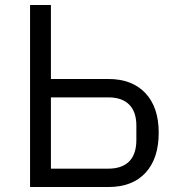

<svg xmlns="http://www.w3.org/2000/svg" viewBox="-20 -753 702 773"><path d="M101 -733H185V-435H416Q512 -435 565.5 -378Q619 -321 619 -219Q619 -115 566 -57.5Q513 0 416 0H101ZM416 -74Q471 -74 500 -103Q529 -132 529 -190V-247Q529 -303 500 -332Q471 -361 416 -361H185V-74Z"/></svg>

Font: IBM Plex Sans SC
Style: Regular
Weight: 400
Designer: Mike Abbink; Paul van der Laan; Pieter van Rosmalen; Eunyou Noh; Wujin Sim; Chorong Kim; Dohee Lee; Yejin We; Jinhee Kim
Foundry: Sandoll Inc.
Version: Version 1.000